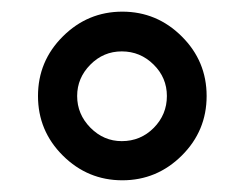

<svg xmlns="http://www.w3.org/2000/svg" viewBox="-20 -747 418 328"><path d="M290.5 -481.2Q248 -439 189 -439Q129.9 -439 87.4 -481.2Q44.9 -523.4 44.9 -583Q44.9 -642.6 87.4 -684.8Q129.9 -727.1 189 -727.1Q248 -727.1 290.5 -684.8Q333 -642.6 333 -583Q333 -523.4 290.5 -481.2ZM188 -505.9Q220.2 -505.9 242.7 -528.6Q265.1 -551.3 265.1 -583Q265.1 -614.3 242.4 -636.7Q219.7 -659.2 188 -659.2Q156.7 -659.2 134.3 -636.5Q111.8 -613.8 111.8 -583Q111.8 -551.8 134.5 -528.8Q157.2 -505.9 188 -505.9Z"/></svg>

Font: Prompt
Style: Regular
Weight: 400
Designer: Katatrad Team
Foundry: CadsonDemak
Version: Version 1.000;PS 001.000;hotconv 1.0.88;makeotf.lib2.5.64775